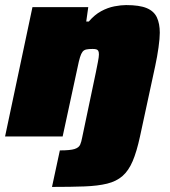

<svg xmlns="http://www.w3.org/2000/svg" viewBox="-23 -538 671 757"><path d="M182 199 213 55Q254 55 271 49.5Q288 44 293 32.5Q298 21 301 4L355 -253Q359 -273 363 -293.5Q367 -314 367 -323Q367 -333 364.5 -337.5Q362 -342 356.5 -343.5Q351 -345 342 -345Q327 -345 317.5 -343Q308 -341 302.5 -334Q297 -327 292.5 -312.5Q288 -298 283 -273L224 0H-3L105 -510H325L317 -453H327Q350 -480 376 -494Q402 -508 428 -513Q454 -518 474 -518Q527 -518 555.5 -506Q584 -494 595.5 -469.5Q607 -445 607 -409Q607 -387 602 -351Q597 -315 589 -278L529 0Q516 60 500 97.5Q484 135 460 156Q436 177 399.5 186Q363 195 310 197Q257 199 182 199Z"/></svg>

Font: Saira SemiExpanded Black
Style: Italic
Weight: 900
Width: 6
Italic angle: -12°
Designer: Hector Gatti with collaboration of the Omnibus-Type team
Foundry: Omnibus-Type
Version: Version 1.101